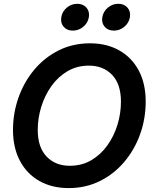

<svg xmlns="http://www.w3.org/2000/svg" viewBox="-20 -964 789 996"><path d="M336.4 11.7Q249.5 11.7 184.3 -25.1Q119.1 -62 83.3 -129.9Q47.4 -197.8 47.4 -289.6Q47.4 -377 75.9 -457.8Q104.5 -538.6 157.5 -602.1Q210.4 -665.5 283.9 -702.4Q357.4 -739.3 447.3 -739.3Q533.7 -739.3 598.9 -702.4Q664.1 -665.5 700 -597.7Q735.8 -529.8 735.8 -437.5Q735.8 -348.6 707 -268.1Q678.2 -187.5 625 -124.5Q571.8 -61.5 498.3 -24.9Q424.8 11.7 336.4 11.7ZM341.8 -104Q404.3 -104 453.4 -132.8Q502.4 -161.6 536.9 -209.7Q571.3 -257.8 589.4 -316.9Q607.4 -376 607.4 -436.5Q607.4 -527.8 561.5 -575.7Q515.6 -623.5 441.4 -623.5Q379.4 -623.5 330.3 -594.7Q281.2 -565.9 246.8 -517.6Q212.4 -469.2 194.1 -410.2Q175.8 -351.1 175.8 -290.5Q175.8 -199.7 221.7 -151.9Q267.6 -104 341.8 -104ZM570.8 -805.2Q540 -805.2 522.9 -825.2Q505.9 -845.2 510.7 -874.5Q515.6 -904.3 539.3 -924.3Q563 -944.3 593.8 -944.3Q624 -944.3 641.4 -924.3Q658.7 -904.3 653.8 -874.5Q648.9 -845.2 625 -825.2Q601.1 -805.2 570.8 -805.2ZM357.9 -805.2Q327.1 -805.2 310.1 -825.2Q293 -845.2 297.9 -874.5Q302.7 -904.3 326.4 -924.3Q350.1 -944.3 380.9 -944.3Q411.1 -944.3 428.5 -924.3Q445.8 -904.3 440.9 -874.5Q436 -845.2 412.1 -825.2Q388.2 -805.2 357.9 -805.2Z"/></svg>

Font: Inter Display SemiBold
Style: Italic
Weight: 600
Italic angle: -9.39999°
Designer: Rasmus Andersson
Foundry: rsms
Version: Version 4.000;git-a52131595